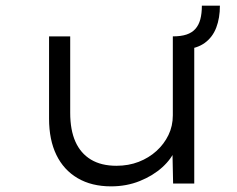

<svg xmlns="http://www.w3.org/2000/svg" viewBox="-20 -651 841 681"><path d="M374 10Q305 10 255.5 -19Q206 -48 180 -101.5Q154 -155 154 -230V-522H229V-251Q229 -190 247.5 -148.5Q266 -107 302.5 -85Q339 -63 393 -63Q436 -63 472 -77Q508 -91 535 -115.5Q562 -140 577.5 -172Q593 -204 593 -242V-522Q622 -522 641.5 -528.5Q661 -535 673 -548.5Q685 -562 690.5 -582.5Q696 -603 696 -631H760Q760 -587 747 -553Q734 -519 706.5 -499Q679 -479 637 -476L669 -510V0H594L591 -144L602 -122Q589 -88 556 -58Q523 -28 476 -9Q429 10 374 10Z"/></svg>

Font: Lexend Mega Light
Style: Regular
Weight: 300
Version: Version 1.007